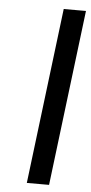

<svg xmlns="http://www.w3.org/2000/svg" viewBox="-53 -759 376 791"><g transform="rotate(5 135.0 -363.5)"><path d="M89 0 178 -727H270L181 0Z"/></g></svg>

Font: Expletus Sans
Style: Italic
Weight: 400
Italic angle: -7°
Designer: Jasper de Waard
Foundry: Designtown
Version: Version 7.500